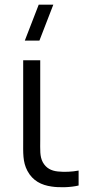

<svg xmlns="http://www.w3.org/2000/svg" viewBox="-20 -800 396 828"><path d="M203 4.5C235.5 9.5 283.5 8.5 319 0V-64.5C291 -59 258 -57.5 229.5 -60.5C201 -63.5 179 -74.5 164.5 -100.5C151 -126.5 153.5 -152.5 153.5 -198.5V-540H80V-195.5C80 -140 77.5 -102.5 98 -63.5C121 -20 159 -1.5 203 4.5ZM87 -625H150L210 -780H147Z"/></svg>

Font: Eudonet
Style: Regular
Weight: 400
Designer: Mikhail Sharanda
Foundry: Mikhail Sharanda
Version: Version 4.503;Glyphs 3.1.2 (3151)